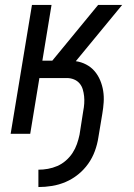

<svg xmlns="http://www.w3.org/2000/svg" viewBox="-20 -540 540 775"><path d="M135 215V145Q154 145 173.5 141.5Q193 138 211.5 130Q230 122 246 108Q262 94 273 77Q284 60 290.5 41.5Q297 23 301 4L316 -92Q319 -107 320 -122Q321 -137 319.5 -151.5Q318 -166 314 -179.5Q310 -193 301 -203.5Q292 -214 278.5 -219.5Q265 -225 250 -225H139L102 0H23L109 -520H188L151 -295H191L376 -520H473L286 -293Q308 -290 328 -279.5Q348 -269 362 -252.5Q376 -236 384.5 -215.5Q393 -195 396.5 -173Q400 -151 398.5 -127.5Q397 -104 393 -81L377 15Q373 42 363 69.5Q353 97 336 121Q319 145 295.5 164Q272 183 245 194.5Q218 206 190 210.5Q162 215 135 215Z"/></svg>

Font: Iosevka SS04
Style: Italic
Weight: 400
Italic angle: -9°
Monospace: yes
Designer: Belleve Invis
Foundry: Belleve Invis
Version: Version 19.0.0; ttfautohint (v1.8.4)